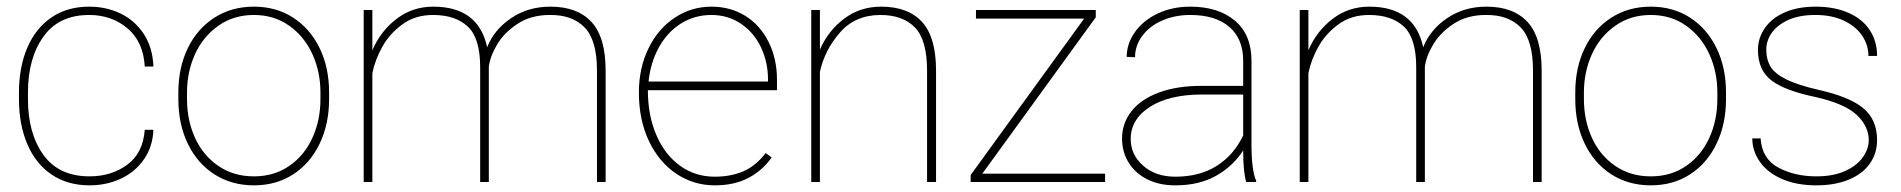

<svg xmlns="http://www.w3.org/2000/svg" viewBox="-20 -547 5714 577"><path d="M415 -157H441Q439 -106 412.5 -68Q386 -30 343 -10Q300 10 249 10Q183 10 135 -22.5Q87 -55 62 -114Q37 -173 37 -249V-269Q37 -345 62 -403.5Q87 -462 134.5 -494.5Q182 -527 248 -527Q299 -527 342 -506.5Q385 -486 412 -445Q439 -404 441 -347H415Q411 -421 363.5 -461.5Q316 -502 248 -502Q157 -502 110.5 -437Q64 -372 64 -269V-249Q64 -146 110.5 -81.5Q157 -17 249 -17Q315 -17 362.5 -52Q410 -87 415 -157Z M743 -527Q810 -527 861 -494Q912 -461 940.5 -402.5Q969 -344 969 -269V-249Q969 -174 940.5 -115Q912 -56 861 -23Q810 10 743 10Q676 10 624.5 -23Q573 -56 544.5 -115Q516 -174 516 -249V-269Q516 -344 544.5 -402.5Q573 -461 624.5 -494Q676 -527 743 -527ZM743 -17Q804 -17 849.5 -48.5Q895 -80 919 -133Q943 -186 943 -249V-269Q943 -331 919 -384Q895 -437 849.5 -469.5Q804 -502 743 -502Q682 -502 636 -469.5Q590 -437 566 -384Q542 -331 542 -269V-249Q542 -186 566 -133Q590 -80 636 -48.5Q682 -17 743 -17Z M1073 -517H1099V-396Q1124 -454 1172 -490.5Q1220 -527 1282 -527Q1418 -527 1444 -405Q1465 -458 1516 -492.5Q1567 -527 1634 -527Q1715 -527 1757.5 -481Q1800 -435 1800 -335V0H1774V-335Q1774 -427 1736.5 -465Q1699 -503 1632 -502Q1576 -502 1535.5 -475.5Q1495 -449 1473.5 -412.5Q1452 -376 1449 -345V0H1423V-345Q1423 -432 1386 -467Q1349 -502 1281 -502Q1228 -502 1189.5 -474Q1151 -446 1129 -406.5Q1107 -367 1099 -327V0H1073Z M1900 -269Q1900 -343 1929 -402Q1958 -461 2008 -494Q2058 -527 2118 -527Q2175 -527 2219.5 -499.5Q2264 -472 2289.5 -421.5Q2315 -371 2315 -307V-276H1927Q1927 -200 1952.5 -141Q1978 -82 2023.5 -49Q2069 -16 2128 -16Q2176 -16 2213.5 -32Q2251 -48 2281 -87L2299 -74Q2272 -35 2229.5 -12.5Q2187 10 2128 10Q2065 10 2013 -24.5Q1961 -59 1930.5 -122.5Q1900 -186 1900 -269ZM1929 -302H2288V-308Q2288 -360 2267 -404.5Q2246 -449 2207 -475.5Q2168 -502 2118 -502Q2067 -502 2026 -476Q1985 -450 1960 -404.5Q1935 -359 1929 -302Z M2418 -517H2444V-398Q2469 -455 2517 -491Q2565 -527 2628 -527Q2709 -527 2751 -481Q2793 -435 2793 -335V0H2766V-335Q2766 -427 2729.5 -464.5Q2693 -502 2626 -502Q2550 -502 2504 -449Q2458 -396 2444 -331V0H2418Z M2897 -21 3238 -491H2913V-517H3273V-495L2932 -25H3301V0H2897Z M3557 -502Q3511 -502 3473 -485.5Q3435 -469 3413 -439.5Q3391 -410 3391 -375L3366 -376Q3366 -416 3391 -451Q3416 -486 3459.5 -506.5Q3503 -527 3557 -527Q3641 -527 3691 -485Q3741 -443 3741 -364V-104Q3741 -75 3744.5 -47Q3748 -19 3755 -4V0H3725Q3716 -32 3716 -95Q3686 -48 3635 -19Q3584 10 3512 10Q3464 10 3428 -8Q3392 -26 3372 -58Q3352 -90 3352 -131Q3352 -177 3380.5 -213Q3409 -249 3463 -269Q3517 -289 3591 -289H3716V-365Q3716 -430 3674.5 -466Q3633 -502 3557 -502ZM3716 -140V-263H3593Q3494 -263 3436 -226Q3378 -189 3378 -129Q3378 -82 3415.5 -49Q3453 -16 3512 -16Q3585 -16 3636.5 -48.5Q3688 -81 3716 -140Z M3886 -517H3912V-396Q3937 -454 3985 -490.5Q4033 -527 4095 -527Q4231 -527 4257 -405Q4278 -458 4329 -492.5Q4380 -527 4447 -527Q4528 -527 4570.5 -481Q4613 -435 4613 -335V0H4587V-335Q4587 -427 4549.5 -465Q4512 -503 4445 -502Q4389 -502 4348.5 -475.5Q4308 -449 4286.5 -412.5Q4265 -376 4262 -345V0H4236V-345Q4236 -432 4199 -467Q4162 -502 4094 -502Q4041 -502 4002.5 -474Q3964 -446 3942 -406.5Q3920 -367 3912 -327V0H3886Z M4941 -527Q5008 -527 5059 -494Q5110 -461 5138.5 -402.5Q5167 -344 5167 -269V-249Q5167 -174 5138.5 -115Q5110 -56 5059 -23Q5008 10 4941 10Q4874 10 4822.5 -23Q4771 -56 4742.5 -115Q4714 -174 4714 -249V-269Q4714 -344 4742.5 -402.5Q4771 -461 4822.5 -494Q4874 -527 4941 -527ZM4941 -17Q5002 -17 5047.5 -48.5Q5093 -80 5117 -133Q5141 -186 5141 -249V-269Q5141 -331 5117 -384Q5093 -437 5047.5 -469.5Q5002 -502 4941 -502Q4880 -502 4834 -469.5Q4788 -437 4764 -384Q4740 -331 4740 -269V-249Q4740 -186 4764 -133Q4788 -80 4834 -48.5Q4880 -17 4941 -17Z M5438 -255Q5345 -274 5304 -305Q5263 -336 5263 -397Q5263 -433 5284 -463Q5305 -493 5344 -510Q5383 -527 5436 -527Q5493 -527 5535 -508.5Q5577 -490 5599 -456.5Q5621 -423 5621 -379H5595Q5595 -412 5576 -440Q5557 -468 5521 -485Q5485 -502 5436 -502Q5386 -502 5353 -486.5Q5320 -471 5304 -447.5Q5288 -424 5288 -398Q5288 -369 5300 -348Q5312 -327 5346 -309.5Q5380 -292 5445 -277Q5539 -256 5580 -221.5Q5621 -187 5621 -126Q5621 -86 5599 -55Q5577 -24 5535.5 -7Q5494 10 5439 10Q5379 10 5335.5 -9Q5292 -28 5269 -60.5Q5246 -93 5246 -131H5271Q5275 -70 5324 -43.5Q5373 -17 5439 -17Q5488 -17 5523.5 -32.5Q5559 -48 5577.5 -73.5Q5596 -99 5596 -126Q5596 -167 5560.5 -201Q5525 -235 5438 -255Z"/></svg>

Font: FreesentationVF
Style: Regular
Weight: 400
Designer: glyphs from Roboto by Christian Robertson / Hangul glyphs from Noto Sans CJK(Source Han Sans) by Jang Soo-young and Kang
Foundry: PT&
Version: Version 2.001;Glyphs 3.3.1 (3343)